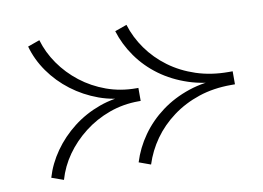

<svg xmlns="http://www.w3.org/2000/svg" viewBox="-62 -600 975 712"><g transform="rotate(-10 425.0 -244.0)"><path d="M453 19 409 3Q425 -49 457.5 -95Q490 -141 536.5 -175.5Q583 -210 641.5 -229.5Q700 -249 769 -249V-240Q700 -240 641 -259.5Q582 -279 535.5 -313Q489 -347 456.5 -393Q424 -439 408 -491L453 -507Q468 -458 499 -414.5Q530 -371 574 -338.5Q618 -306 674 -287.5Q730 -269 796 -269H811V-220H796Q730 -220 674.5 -201.5Q619 -183 574.5 -150Q530 -117 499.5 -74Q469 -31 453 19ZM125 19 80 3Q95 -48 127 -93.5Q159 -139 204 -174Q249 -209 304.5 -229Q360 -249 421 -249V-240Q359 -240 304 -260Q249 -280 203.5 -314.5Q158 -349 126 -394.5Q94 -440 80 -491L125 -507Q139 -459 169 -416Q199 -373 241.5 -340Q284 -307 336.5 -288Q389 -269 448 -269H456V-220H448Q390 -220 337.5 -201Q285 -182 242 -148.5Q199 -115 169 -72.5Q139 -30 125 19Z"/></g></svg>

Font: BioRhyme SemiExpanded Light
Style: Regular
Weight: 300
Width: 6
Designer: Aoife Mooney
Foundry: Aoife Mooney Type
Version: Version 1.600;gftools[0.9.33]